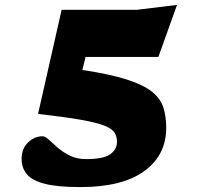

<svg xmlns="http://www.w3.org/2000/svg" viewBox="-20 -747 815 782"><path d="M307 15Q214 15 162 1.5Q110 -12 89 -37.8Q68 -63.5 68 -100Q68 -141.5 94.2 -166.8Q120.5 -192 153.5 -192Q164 -192 179 -178Q194 -164 215.2 -145.5Q236.5 -127 264.8 -113Q293 -99 330.5 -99Q402 -99 429.2 -119Q456.5 -139 456.5 -169Q456.5 -190 447 -206Q437.5 -222 406.2 -234.8Q375 -247.5 310.2 -259Q245.5 -270.5 135 -283L231 -707H537L701 -727L625 -515H328.5L315.5 -462Q428.5 -445 496.8 -423Q565 -401 599.5 -373Q634 -345 645.5 -308.8Q657 -272.5 657 -226Q657 -115 567.5 -50Q478 15 307 15Z"/></svg>

Font: Newsreader 6pt ExtraBold
Style: Regular
Weight: 800
Designer: Hugues Gentile
Foundry: Production Type
Version: Version 1.003; ttfautohint (v1.8.3)